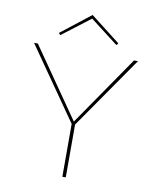

<svg xmlns="http://www.w3.org/2000/svg" viewBox="-92 -924 812 995"><g transform="rotate(10 313.5 -426.5)"><path d="M167 -721 158 -731 314 -853 471 -731 462 -721 315 -834ZM323 -278V0H305V-278L40 -658H60L314 -292L566 -658H587Z"/></g></svg>

Font: Ysabeau Infant Thin
Style: Regular
Weight: 200
Designer: Christian Thalmann (Catharsis Fonts)
Version: Version 0.003